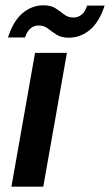

<svg xmlns="http://www.w3.org/2000/svg" viewBox="-20 -703 414 723"><path d="M23 0 112 -504H232L143 0ZM10 -562Q30 -624 65 -653.5Q100 -683 144 -683Q172 -683 189.5 -671.5Q207 -660 221.5 -648.5Q236 -637 257 -637Q274 -637 287.5 -648Q301 -659 308 -682H374Q354 -620 318.5 -590.5Q283 -561 239 -561Q211 -561 193 -572.5Q175 -584 160.5 -595.5Q146 -607 125 -607Q108 -607 95 -596Q82 -585 74 -562Z"/></svg>

Font: DM Sans SemiBold
Style: Italic
Weight: 600
Italic angle: -10°
Designer: Colophon Foundry, Jonny Pinhorn
Foundry: Colophon Foundry
Version: Version 4.004;gftools[0.9.30]